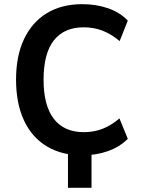

<svg xmlns="http://www.w3.org/2000/svg" viewBox="-20 -735 676 921"><path d="M306 166V-58H419V166ZM374 10Q276 10 204.5 -33Q133 -76 95 -157.5Q57 -239 57 -353Q57 -467 95.5 -548Q134 -629 205 -672Q276 -715 375 -715Q441 -715 498 -695.5Q555 -676 593 -636L554 -538Q513 -572 471.5 -588Q430 -604 381 -604Q288 -604 238.5 -541.5Q189 -479 189 -353Q189 -228 238.5 -164.5Q288 -101 382 -101Q430 -101 471.5 -117Q513 -133 553 -167L593 -69Q554 -30 497.5 -10Q441 10 374 10Z"/></svg>

Font: Nunito Sans 10pt SemiCondensed
Style: Bold
Weight: 700
Width: 4
Designer: Vernon Adams
Foundry: Vernon Adams
Version: Version 3.101;gftools[0.9.27]